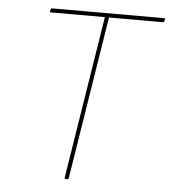

<svg xmlns="http://www.w3.org/2000/svg" viewBox="-49 -700 662 745"><g transform="rotate(5 282.0 -327.5)"><path d="M234 0Q229 0 230 -5L331 -639H120Q119 -639 117.5 -639.5Q116 -640 117 -643L119 -652Q120 -655 124 -655H561Q563 -655 564 -654.5Q565 -654 564 -651L562 -642Q561 -640 560 -639.5Q559 -639 557 -639H347L246 -5Q245 0 241 0Z"/></g></svg>

Font: Sofia Sans Hairline
Style: Italic
Weight: 1
Italic angle: -9°
Designer: Botio Nikoltchev, Ani Petrova
Foundry: lettersoup
Version: Version 4.102